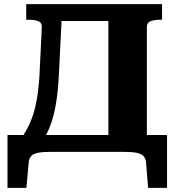

<svg xmlns="http://www.w3.org/2000/svg" viewBox="-20 -730 849 923"><path d="M244 -710H576V-629H244ZM686 -33H501V-710H759V-635H748Q721 -635 703.5 -628Q686 -621 686 -599ZM682 49Q680 31 669.5 20Q659 9 636.5 4.5Q614 0 575 0H224Q186 0 163 4.5Q140 9 130 20Q120 31 118 50L107 173H16V-81H783V173H692ZM183 -49H71Q93 -79 110 -110Q127 -141 139.5 -180Q152 -219 160 -271Q168 -323 171 -393L181 -599Q182 -621 164.5 -628Q147 -635 120 -635H106V-710H280L264 -390Q260 -295 249 -231.5Q238 -168 221.5 -125.5Q205 -83 183 -49Z"/></svg>

Font: Roboto Serif
Style: Bold
Weight: 700
Designer: Greg Gazdowicz
Foundry: Commercial Type
Version: Version 1.008